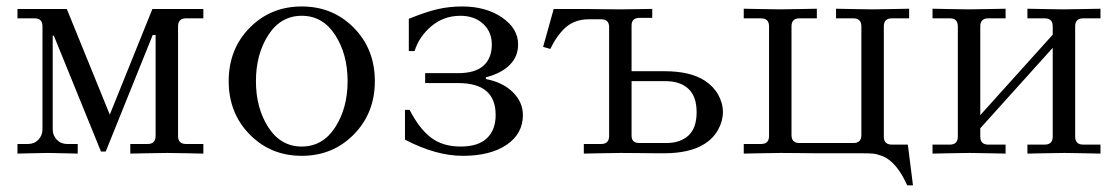

<svg xmlns="http://www.w3.org/2000/svg" viewBox="-20 -467 3409 585"><path d="M33.2 1V-28.3H65.4Q84.5 -28.3 96.9 -41.3Q109.4 -54.2 109.4 -73.2V-386.7Q109.4 -411.1 85.9 -411.1H33.2V-439.5H183.6L314.5 -117.7L444.3 -439.5H599.6V-411.1H546.9Q522.5 -411.1 522.5 -386.7V-52.7Q522.5 -28.3 546.9 -28.3H599.6V1Q598.1 1 552.2 0Q506.3 -1 489.7 -1Q473.1 -1 425.8 0Q378.4 1 377 1V-28.3H429.7Q454.1 -28.3 454.1 -52.7V-360.4H445.3L302.2 -5.4H287.6L144 -358.4H140.6V-73.2Q140.6 -54.2 153.1 -41.3Q165.5 -28.3 184.6 -28.3H216.8V1Q215.3 1 176 0Q136.7 -1 125.5 -1Q114.3 -1 74.2 0Q34.2 1 33.2 1Z M676.8 -219.7Q676.8 -317.4 740.7 -382.3Q804.7 -447.3 899.4 -447.3Q994.1 -447.3 1058.1 -382.3Q1122.1 -317.4 1122.1 -219.7Q1122.1 -122.6 1058.1 -57.4Q994.1 7.8 899.4 7.8Q804.7 7.8 740.7 -57.4Q676.8 -122.6 676.8 -219.7ZM797.6 -360.4Q759.8 -301.8 759.8 -219.7Q759.8 -137.7 797.6 -79.1Q835.4 -20.5 899.4 -20.5Q963.4 -20.5 1001.2 -79.1Q1039.1 -137.7 1039.1 -219.7Q1039.1 -301.8 1001.2 -360.4Q963.4 -418.9 899.4 -418.9Q835.4 -418.9 797.6 -360.4Z M1213.9 -41.5V-132.3H1228Q1257.3 -75.2 1293 -47.9Q1328.6 -20.5 1383.8 -20.5Q1437 -20.5 1463.6 -45.9Q1490.2 -71.3 1490.2 -116.7Q1490.2 -213.9 1376.5 -213.9H1275.4V-244.1H1375.5Q1427.7 -244.1 1453.1 -266.8Q1478.5 -289.6 1478.5 -331.5Q1478.5 -370.1 1451.9 -394.5Q1425.3 -418.9 1382.8 -418.9Q1332 -418.9 1294.4 -387.2Q1256.8 -355.5 1243.2 -311.5H1225.6V-409.7Q1277.3 -430.7 1313 -439Q1348.6 -447.3 1388.2 -447.3Q1460.4 -447.3 1509.5 -413.8Q1558.6 -380.4 1558.6 -331.5Q1558.6 -294.9 1533.2 -269.3Q1507.8 -243.7 1460.4 -231.4V-226.1Q1512.2 -216.3 1542.7 -186Q1573.2 -155.8 1573.2 -116.2Q1573.2 -59.6 1523.7 -25.9Q1474.1 7.8 1390.1 7.8Q1308.1 7.8 1213.9 -41.5Z M1634.8 -324.2 1667 -439.5H1776.9Q1778.3 -439.5 1815.9 -439Q1853.5 -438.5 1870.1 -438.5Q1886.7 -438.5 1926.3 -439.2Q1965.8 -439.9 1967.3 -439.9V-412.6H1928.7Q1904.3 -412.6 1904.3 -389.6V-250H2004.9Q2083 -250 2127.4 -221.2Q2153.8 -204.1 2168.2 -178.5Q2182.6 -152.8 2182.6 -125.5Q2182.6 -98.1 2168 -71.8Q2153.3 -45.4 2127 -28.8Q2082 0 2002.9 0H1981.4Q1980 0 1934.1 -0.5Q1888.2 -1 1871.6 -1Q1855 -1 1807.6 0Q1760.3 1 1758.8 1V-28.3H1811.5Q1835.9 -28.3 1835.9 -52.7V-384.8Q1835.9 -408.2 1811.5 -408.2H1773.9Q1731.9 -408.2 1703.1 -383.3Q1675.8 -357.9 1656.7 -317.9ZM1904.3 -53.2Q1904.3 -31.2 1928.2 -31.2H2009.8Q2052.7 -31.2 2077.6 -54Q2102.5 -76.7 2102.5 -125Q2102.5 -173.3 2077.4 -196.5Q2052.2 -219.7 2008.8 -219.7H1904.3Z M2246.1 1V-28.3H2298.8Q2323.2 -28.3 2323.2 -52.7V-386.7Q2323.2 -411.1 2298.8 -411.1H2246.1V-440.4Q2247.6 -440.4 2293.5 -439.5Q2339.4 -438.5 2356 -438.5Q2372.6 -438.5 2419.9 -439.5Q2467.3 -440.4 2468.8 -440.4V-411.1H2416Q2391.6 -411.1 2391.6 -386.7V-55.7Q2391.6 -31.2 2416 -31.2H2580.1Q2604.5 -31.2 2604.5 -55.7V-386.7Q2604.5 -411.1 2580.1 -411.1H2527.3V-440.4Q2528.8 -440.4 2574.7 -439.5Q2620.6 -438.5 2637.2 -438.5Q2653.8 -438.5 2701.2 -439.5Q2748.5 -440.4 2750 -440.4V-411.1H2697.3Q2672.9 -411.1 2672.9 -386.7V-50.8Q2672.9 -26.4 2697.3 -26.4H2746.1L2761.7 97.7H2744.1Q2722.2 48.8 2695.3 25.4Q2681.6 13.2 2666 7.6Q2650.4 2 2639.2 1Q2627.9 0 2605 0H2468.8Q2467.3 0 2421.4 -0.5Q2375.5 -1 2358.9 -1Q2342.3 -1 2294.9 0Q2247.6 1 2246.1 1Z M2821.3 1V-26.4H2874Q2898.4 -26.4 2898.4 -50.8V-386.7Q2898.4 -411.1 2874 -411.1H2821.3V-440.4Q2822.8 -440.4 2868.7 -439.5Q2914.6 -438.5 2931.2 -438.5Q2947.8 -438.5 2995.1 -439.5Q3042.5 -440.4 3043.9 -440.4V-411.1H2991.2Q2966.8 -411.1 2966.8 -386.7V-116.2L3187.5 -361.3V-386.7Q3187.5 -411.1 3163.1 -411.1H3110.4V-440.4Q3111.8 -440.4 3157.7 -439.5Q3203.6 -438.5 3220.2 -438.5Q3236.8 -438.5 3284.2 -439.5Q3331.5 -440.4 3333 -440.4V-411.1H3280.3Q3255.9 -411.1 3255.9 -386.7V-50.8Q3255.9 -26.4 3280.3 -26.4H3333V1Q3331.5 1 3285.6 0Q3239.7 -1 3223.1 -1Q3206.5 -1 3159.2 0Q3111.8 1 3110.4 1V-26.4H3163.1Q3187.5 -26.4 3187.5 -50.8V-321.3L2966.8 -76.2V-50.8Q2966.8 -26.4 2991.2 -26.4H3043.9V1Q3042.5 1 2996.6 0Q2950.7 -1 2934.1 -1Q2917.5 -1 2870.1 0Q2822.8 1 2821.3 1Z"/></svg>

Font: Theano Old Style
Style: Regular
Weight: 400
Designer: Alexey Kryukov
Version: Version 2.00